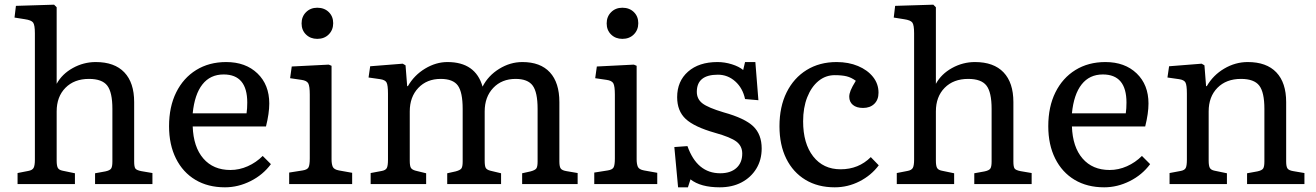

<svg xmlns="http://www.w3.org/2000/svg" viewBox="-20 -786 5622 820"><path d="M55 0V-47L101 -56Q118 -59 123.5 -69Q129 -79 129 -104V-644Q129 -679 121.5 -689.5Q114 -700 86 -704L42 -711L48 -761L211 -766L222 -755V-428Q245 -470 291 -495.5Q337 -521 389 -521Q469 -521 511 -477Q553 -433 553 -350V-96Q553 -74 558 -66.5Q563 -59 584 -55L631 -47V0H386V-46L430 -54Q449 -58 454.5 -66Q460 -74 460 -96V-321Q460 -392 438 -420.5Q416 -449 360 -449Q297 -449 259.5 -411Q222 -373 222 -310V-100Q222 -78 227 -69Q232 -60 247 -57L300 -46V0Z M941 14Q868 14 814.5 -18Q761 -50 731.5 -109Q702 -168 702 -247Q702 -330 732.5 -391.5Q763 -453 818 -487Q873 -521 946 -521Q1029 -521 1079.5 -472.5Q1130 -424 1130 -344Q1130 -302 1116 -246H803Q806 -158 848.5 -109Q891 -60 964 -60Q1002 -60 1038 -76Q1074 -92 1102 -120L1137 -85Q1103 -39 1050 -12.5Q997 14 941 14ZM803 -302H1033Q1036 -322 1036 -348Q1036 -468 935 -468Q878 -468 844.5 -425.5Q811 -383 803 -302Z M1335 -620Q1306 -620 1287 -638.5Q1268 -657 1268 -686Q1268 -715 1287 -734Q1306 -753 1335 -753Q1365 -753 1384 -734.5Q1403 -716 1403 -687Q1403 -658 1384 -639Q1365 -620 1335 -620ZM1215 0V-49L1272 -58Q1292 -61 1297.5 -71Q1303 -81 1303 -109V-382Q1303 -418 1296.5 -430Q1290 -442 1267 -445L1219 -452L1226 -502L1384 -510L1396 -505V-105Q1396 -86 1401 -74Q1406 -62 1428 -58L1484 -48V0Z M1563 0V-47L1611 -56Q1627 -59 1632 -68.5Q1637 -78 1637 -104V-386Q1637 -422 1631 -433.5Q1625 -445 1603 -448L1554 -455L1561 -503L1700 -514L1712 -507L1719 -418H1722Q1749 -465 1795.5 -493Q1842 -521 1891 -521Q2011 -521 2041 -416Q2065 -463 2112 -492Q2159 -521 2211 -521Q2288 -521 2328.5 -477Q2369 -433 2369 -350V-96Q2369 -74 2375 -66Q2381 -58 2400 -55L2447 -47V0H2210V-46L2246 -54Q2265 -59 2270.5 -66.5Q2276 -74 2276 -96V-321Q2276 -392 2255 -420.5Q2234 -449 2182 -449Q2123 -449 2086.5 -410.5Q2050 -372 2050 -310V-100Q2050 -77 2054.5 -69Q2059 -61 2074 -57L2120 -46V0H1890V-46L1926 -54Q1945 -59 1950.5 -66.5Q1956 -74 1956 -96V-321Q1956 -392 1935.5 -420.5Q1915 -449 1862 -449Q1803 -449 1766.5 -410.5Q1730 -372 1730 -310V-100Q1730 -77 1735 -69Q1740 -61 1755 -57L1800 -46V0Z M2638 -620Q2609 -620 2590 -638.5Q2571 -657 2571 -686Q2571 -715 2590 -734Q2609 -753 2638 -753Q2668 -753 2687 -734.5Q2706 -716 2706 -687Q2706 -658 2687 -639Q2668 -620 2638 -620ZM2518 0V-49L2575 -58Q2595 -61 2600.5 -71Q2606 -81 2606 -109V-382Q2606 -418 2599.5 -430Q2593 -442 2570 -445L2522 -452L2529 -502L2687 -510L2699 -505V-105Q2699 -86 2704 -74Q2709 -62 2731 -58L2787 -48V0Z M2876 14 2860 -158 2916 -162Q2957 -46 3056 -46Q3100 -46 3125 -68.5Q3150 -91 3150 -130Q3150 -162 3125.5 -181Q3101 -200 3033 -219Q2945 -244 2908.5 -278Q2872 -312 2872 -371Q2872 -439 2918.5 -480Q2965 -521 3044 -521Q3075 -521 3105.5 -511.5Q3136 -502 3154 -487L3162 -521H3206L3219 -358L3162 -363Q3152 -410 3120 -438.5Q3088 -467 3046 -467Q2956 -467 2956 -394Q2956 -363 2980 -344.5Q3004 -326 3071 -306Q3161 -281 3197 -246.5Q3233 -212 3233 -152Q3233 -103 3210 -65.5Q3187 -28 3147 -7Q3107 14 3054 14Q2972 14 2929 -20L2918 14Z M3545 14Q3473 14 3420 -18Q3367 -50 3338 -108.5Q3309 -167 3309 -247Q3309 -330 3339.5 -391.5Q3370 -453 3425 -487Q3480 -521 3553 -521Q3604 -521 3644.5 -504Q3685 -487 3708.5 -457.5Q3732 -428 3732 -390Q3732 -360 3714 -342.5Q3696 -325 3666 -325Q3638 -325 3622.5 -338Q3607 -351 3607 -373Q3607 -385 3613 -400Q3619 -415 3635 -441Q3616 -455 3596 -460Q3576 -465 3545 -465Q3506 -465 3475.5 -440Q3445 -415 3427.5 -370.5Q3410 -326 3410 -268Q3410 -173 3453 -118Q3496 -63 3570 -63Q3647 -63 3699 -115L3733 -80Q3701 -37 3651 -11.5Q3601 14 3545 14Z M3810 0V-47L3856 -56Q3873 -59 3878.5 -69Q3884 -79 3884 -104V-644Q3884 -679 3876.5 -689.5Q3869 -700 3841 -704L3797 -711L3803 -761L3966 -766L3977 -755V-428Q4000 -470 4046 -495.5Q4092 -521 4144 -521Q4224 -521 4266 -477Q4308 -433 4308 -350V-96Q4308 -74 4313 -66.5Q4318 -59 4339 -55L4386 -47V0H4141V-46L4185 -54Q4204 -58 4209.5 -66Q4215 -74 4215 -96V-321Q4215 -392 4193 -420.5Q4171 -449 4115 -449Q4052 -449 4014.5 -411Q3977 -373 3977 -310V-100Q3977 -78 3982 -69Q3987 -60 4002 -57L4055 -46V0Z M4696 14Q4623 14 4569.5 -18Q4516 -50 4486.5 -109Q4457 -168 4457 -247Q4457 -330 4487.5 -391.5Q4518 -453 4573 -487Q4628 -521 4701 -521Q4784 -521 4834.5 -472.5Q4885 -424 4885 -344Q4885 -302 4871 -246H4558Q4561 -158 4603.5 -109Q4646 -60 4719 -60Q4757 -60 4793 -76Q4829 -92 4857 -120L4892 -85Q4858 -39 4805 -12.5Q4752 14 4696 14ZM4558 -302H4788Q4791 -322 4791 -348Q4791 -468 4690 -468Q4633 -468 4599.5 -425.5Q4566 -383 4558 -302Z M4975 0V-47L5023 -56Q5039 -59 5044 -68.5Q5049 -78 5049 -104V-386Q5049 -422 5043 -433.5Q5037 -445 5015 -448L4966 -455L4973 -503L5112 -514L5124 -507L5131 -418H5134Q5161 -465 5208.5 -493Q5256 -521 5309 -521Q5389 -521 5431 -477Q5473 -433 5473 -350V-96Q5473 -74 5479 -66Q5485 -58 5504 -55L5551 -47V0H5306V-46L5350 -54Q5369 -58 5374.5 -66Q5380 -74 5380 -96V-321Q5380 -392 5358 -420.5Q5336 -449 5280 -449Q5217 -449 5179.5 -411Q5142 -373 5142 -310V-100Q5142 -78 5147 -69Q5152 -60 5167 -57L5220 -46V0Z"/></svg>

Font: Text Regular
Style: Regular
Weight: 400
Designer: Latin by Veronika Burian and Jose Scaglione. Greek by Irene Vlachou. Cyrillic by Vera Evstafieva.
Foundry: TypeTogether
Version: Version 3.002